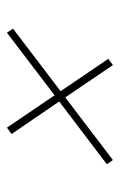

<svg xmlns="http://www.w3.org/2000/svg" viewBox="81 -487 338 540"><g transform="rotate(90 250.0 -217.0)"><path d="M60.5 -84.5 236.5 -218.5 145.5 -352.5 163 -365.5 254 -231.5 430 -365.5 442 -348.5 265.5 -214.5 357 -80.5 339 -67.5 248 -201.5 72 -67.5Z"/></g></svg>

Font: Newsreader Text ExtraLight
Style: Italic
Weight: 275
Italic angle: -17°
Designer: Hugues Gentile
Foundry: Production Type
Version: Version 1.001